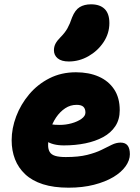

<svg xmlns="http://www.w3.org/2000/svg" viewBox="-20 -860 651 890"><path d="M298 10Q229 10 179 -6Q129 -22 97 -52Q65 -82 49.5 -122Q34 -162 34 -210Q34 -265 55 -320.5Q76 -376 115 -422.5Q154 -469 209 -497Q264 -525 332 -525Q392 -525 437.5 -505Q483 -485 509 -446Q535 -407 535 -349Q535 -306 514.5 -275Q494 -244 458 -224.5Q422 -205 375.5 -195.5Q329 -186 276 -186Q224 -186 193.5 -207Q163 -228 163 -256Q163 -271 170 -278.5Q177 -286 193 -286Q204 -286 218.5 -283.5Q233 -281 257 -281Q285 -281 312 -288.5Q339 -296 357.5 -309Q376 -322 376 -338Q376 -356 366.5 -365Q357 -374 335 -374Q306 -374 282 -358Q258 -342 240 -315.5Q222 -289 212.5 -255.5Q203 -222 203 -187Q203 -168 210.5 -155.5Q218 -143 236 -137.5Q254 -132 285 -132Q344 -132 384 -142Q424 -152 451 -165.5Q478 -179 498.5 -189Q519 -199 539 -199Q561 -199 571.5 -185.5Q582 -172 582 -145Q582 -117 562 -89Q542 -61 505 -39Q468 -17 415.5 -3.5Q363 10 298 10ZM299 -575Q265 -575 247.5 -589.5Q230 -604 230 -627Q230 -644 237.5 -658Q245 -672 260 -687Q281 -708 292.5 -728.5Q304 -749 314 -779Q328 -814 349.5 -827Q371 -840 402 -840Q443 -840 465 -818.5Q487 -797 487 -753Q487 -705 460 -664.5Q433 -624 390 -599.5Q347 -575 299 -575Z"/></svg>

Font: Shantell Sans ExtraBold
Style: Regular
Weight: 800
Designer: Stephen Nixon, Anya Danilova, Shantell Martin
Foundry: Arrow Type
Version: Version 1.011;[c5ecc13dd]